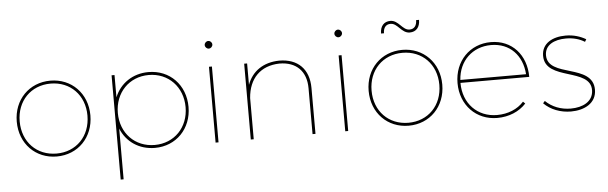

<svg xmlns="http://www.w3.org/2000/svg" viewBox="-54 -915 4129 1304"><g transform="rotate(-5 2010.5 -263.0)"><path d="M303 -517C159 -517 52 -409 52 -259C52 -108 159 0 303 0C447 0 554 -108 554 -259C554 -409 447 -517 303 -517ZM303 -497C437 -497 534 -399 534 -259C534 -118 437 -20 303 -20C169 -20 72 -118 72 -259C72 -399 169 -497 303 -497Z M972 -517C864 -517 778 -457 741 -365V-517H721V194H741V-152C778 -60 864 0 972 0C1117 0 1223 -109 1223 -258C1223 -408 1117 -517 972 -517ZM972 -20C838 -20 741 -120 741 -258C741 -396 838 -497 972 -497C1106 -497 1203 -396 1203 -258C1203 -120 1106 -20 972 -20Z M1395 -692C1381 -692 1369 -680 1369 -666C1369 -652 1381 -640 1395 -640C1409 -640 1421 -652 1421 -666C1421 -680 1409 -692 1395 -692ZM1385 -517V0H1405V-517Z M1863 -517C1755 -515 1678 -462 1645 -371V-517H1625V0H1645V-281C1655 -414 1734 -494 1863 -497C1978 -497 2046 -429 2046 -313V0H2066V-313C2066 -441 1991 -517 1863 -517Z M2279 -692C2265 -692 2253 -680 2253 -666C2253 -652 2265 -640 2279 -640C2293 -640 2305 -652 2305 -666C2305 -680 2293 -692 2279 -692ZM2269 -517V0H2289V-517Z M2834 -710H2814C2814 -672 2796 -650 2764 -650C2716 -650 2695 -720 2639 -720C2595 -720 2569 -690 2569 -640H2589C2589 -678 2607 -700 2639 -700C2687 -700 2708 -630 2764 -630C2808 -630 2834 -660 2834 -710ZM2702 -517C2558 -517 2451 -409 2451 -259C2451 -108 2558 0 2702 0C2846 0 2953 -108 2953 -259C2953 -409 2846 -517 2702 -517ZM2702 -497C2836 -497 2933 -399 2933 -259C2933 -118 2836 -20 2702 -20C2568 -20 2471 -118 2471 -259C2471 -399 2568 -497 2702 -497Z M3306 -20C3173 -20 3077 -118 3077 -259H3546C3546 -409 3450 -517 3306 -517C3163 -517 3057 -409 3057 -259C3057 -108 3163 0 3306 0C3386 0 3456 -30 3503 -81L3489 -95C3446 -47 3381 -20 3306 -20ZM3306 -497C3434 -497 3517 -408 3526 -279H3078C3086 -408 3179 -497 3306 -497Z M3944 -463 3954 -480C3916 -502 3871 -517 3816 -517C3727 -517 3652 -478 3652 -393C3652 -219 3969 -288 3963 -129C3960 -54 3890 -20 3809 -20C3741 -20 3681 -44 3637 -87L3624 -72C3670 -26 3737 0 3809 0C3899 0 3983 -41 3983 -134C3983 -314 3672 -240 3672 -395C3672 -465 3736 -497 3817 -497C3868 -497 3911 -484 3944 -463Z"/></g></svg>

Font: Montserrat Thin
Style: Regular
Weight: 250
Designer: Julieta Ulanovsky
Foundry: Julieta Ulanovsky
Version: Version 4.000